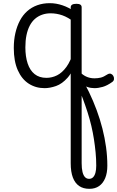

<svg xmlns="http://www.w3.org/2000/svg" viewBox="-20 -539 739 1211"><path d="M261 17Q205 17 161 -11.5Q117 -40 92 -96.5Q67 -153 67 -236Q67 -287 77 -330.5Q87 -374 105.5 -409Q124 -444 151.5 -468.5Q179 -493 215 -506Q251 -519 294 -519Q334 -519 374 -505.5Q414 -492 449 -467V-399Q409 -430 373 -442.5Q337 -455 299 -455Q270 -455 245 -446Q220 -437 200.5 -420Q181 -403 167.5 -377Q154 -351 147 -317Q140 -283 140 -240Q140 -182 154.5 -138.5Q169 -95 198.5 -71.5Q228 -48 273 -48Q308 -48 340 -64Q372 -80 399 -117Q426 -154 443 -215L463 -163Q441 -88 406.5 -49Q372 -10 333.5 3.5Q295 17 261 17ZM544 652Q505 652 479 634Q453 616 439.5 580.5Q426 545 426 490V-493Q426 -515 462 -515Q479 -515 487 -509.5Q495 -504 495 -493V490Q495 524 500.5 546Q506 568 516.5 578.5Q527 589 542 589Q557 589 567 579Q577 569 582 550.5Q587 532 587 506Q587 464 583 422.5Q579 381 572.5 339Q566 297 556 254.5Q546 212 532 168.5Q518 125 501.5 81Q485 37 464 -7L483 -66Q514 -15 541 41Q568 97 589.5 155Q611 213 626 272Q641 331 649 389.5Q657 448 657 506Q657 552 643.5 584.5Q630 617 605 634.5Q580 652 544 652ZM576 17Q529 17 494 -11.5Q459 -40 444 -89L463 -116Q476 -92 493 -76.5Q510 -61 531 -53Q552 -45 576 -45Q597 -45 615.5 -49.5Q634 -54 658 -70Q670 -77 679.5 -73.5Q689 -70 694.5 -60.5Q700 -51 699 -40Q698 -29 688 -22Q656 1 628 9Q600 17 576 17Z"/></svg>

Font: Playwrite CL Light
Style: Regular
Weight: 300
Designer: Veronika Burian, José Scaglione
Foundry: TypeTogether
Version: Version 1.002